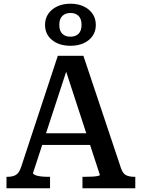

<svg xmlns="http://www.w3.org/2000/svg" viewBox="-20 -1016 765 1036"><path d="M196 -297H478L487 -234H185ZM324 -669 343 -647 158 -82Q158 -77 168.5 -72Q179 -67 197.5 -64.5Q216 -62 238 -62H250V0H15V-62H21Q48 -62 65.5 -72Q83 -82 94 -115L292 -715H430L633 -108Q643 -79 660.5 -70.5Q678 -62 705 -62H710V0H425V-62H438Q460 -62 478.5 -63Q497 -64 508 -66.5Q519 -69 519 -72ZM300 -882Q300 -850 316 -834Q332 -818 360 -818Q388 -818 404 -834Q420 -850 420 -882Q420 -914 404 -930Q388 -946 360 -946Q333 -946 316.5 -930Q300 -914 300 -882ZM497 -882Q497 -831 459 -800Q421 -769 360 -769Q299 -769 261 -800Q223 -831 223 -882Q223 -916 240.5 -941.5Q258 -967 289 -981.5Q320 -996 360 -996Q401 -996 431.5 -981.5Q462 -967 479.5 -941.5Q497 -916 497 -882Z"/></svg>

Font: Roboto Serif 20pt Medium
Style: Regular
Weight: 500
Version: Version 1.008